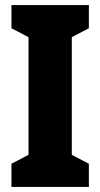

<svg xmlns="http://www.w3.org/2000/svg" viewBox="-20 -827 394 754"><path d="M329 -93H25V-184L92 -219V-681L25 -716V-807H329V-716L262 -681V-219L329 -184Z"/></svg>

Font: Noto Sans Kannada UI ExtraCondensed Black
Style: Regular
Weight: 900
Width: 2
Designer: Jelle Bosma - Monotype Design Team
Foundry: Monotype Imaging Inc.
Version: Version 2.005; ttfautohint (v1.8.4.7-5d5b)